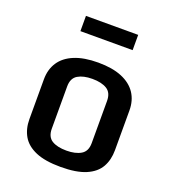

<svg xmlns="http://www.w3.org/2000/svg" viewBox="-135 -829 844 941"><g transform="rotate(20 287.5 -358.0)"><path d="M287.6 11.2Q206.5 11.2 157.5 -9.8Q108.4 -30.8 86.4 -68.6Q64.5 -106.4 64.5 -157.2V-364.3Q64.5 -416 89.4 -453.9Q114.3 -491.7 164.1 -512.2Q213.9 -532.7 287.6 -532.7Q361.3 -532.7 410.9 -512.2Q460.4 -491.7 485.6 -453.9Q510.7 -416 510.7 -364.3V-157.2Q510.7 -106.4 489.3 -68.6Q467.8 -30.8 418.9 -9.8Q370.1 11.2 287.6 11.2ZM287.6 -73.7Q334 -73.7 362.8 -90.8Q391.6 -107.9 391.6 -150.4V-370.6Q391.6 -413.6 363.5 -430.7Q335.4 -447.8 287.6 -447.8Q240.7 -447.8 212.2 -430.7Q183.6 -413.6 183.6 -370.6V-150.4Q183.6 -107.9 211.2 -90.8Q238.8 -73.7 287.6 -73.7ZM151.9 -647.5V-727.1H424.3V-647.5Z"/></g></svg>

Font: Monda SemiBold
Style: Regular
Weight: 600
Designer: Vernon Adams
Foundry: Vernon Adams
Version: Version 2.200